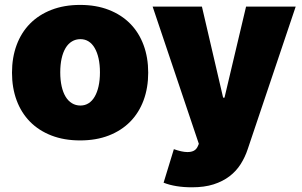

<svg xmlns="http://www.w3.org/2000/svg" viewBox="-20 -573 1253 797"><path d="M29.8 -271.3Q29.8 -334.2 49 -386Q68.2 -437.9 104.6 -474.8Q141 -511.7 193.5 -532.1Q246.1 -552.6 312.5 -552.6Q379.3 -552.6 431.6 -532.1Q484 -511.7 520.4 -474.8Q556.8 -437.9 576 -386Q595.2 -334.2 595.2 -271.3Q595.2 -208.5 576 -156.6Q556.8 -104.8 520.4 -67.8Q484 -30.9 431.6 -10.5Q379.3 9.9 312.5 9.9Q246.1 9.9 193.5 -10.5Q141 -30.9 104.6 -67.8Q68.2 -104.8 49 -156.6Q29.8 -208.5 29.8 -271.3ZM613.6 -545.5H818.2L906.2 -167.6H911.9L1001.4 -545.5H1207.4L1008.5 45.5Q997.5 79.2 979 108.3Q960.6 137.4 932.7 158.7Q904.8 180 866.5 192.3Q828.1 204.5 777 204.5Q707.7 204.5 659.1 185.4L701.7 46.2Q717.7 51.8 731.9 55Q746.1 58.2 758.2 58.2Q774.1 58.2 784.8 52.6Q795.5 46.9 801.1 34.1L805.4 24.1ZM313.9 -134.9Q332.7 -134.9 347.7 -144.4Q362.6 -153.8 373 -171.7Q383.5 -189.6 389.2 -215.2Q394.9 -240.8 394.9 -272.7Q394.9 -304.7 389.2 -330.3Q383.5 -355.8 373 -373.8Q362.6 -391.7 347.7 -401.1Q332.7 -410.5 313.9 -410.5Q294.4 -410.5 278.8 -401.1Q263.1 -391.7 252.3 -373.8Q241.5 -355.8 235.8 -330.3Q230.1 -304.7 230.1 -272.7Q230.1 -240.8 235.8 -215.2Q241.5 -189.6 252.3 -171.7Q263.1 -153.8 278.8 -144.4Q294.4 -134.9 313.9 -134.9Z"/></svg>

Font: Inter P Black
Style: Regular
Weight: 900
Designer: Rasmus Andersson
Foundry: rsms
Version: Version 3.018;git-588b23468